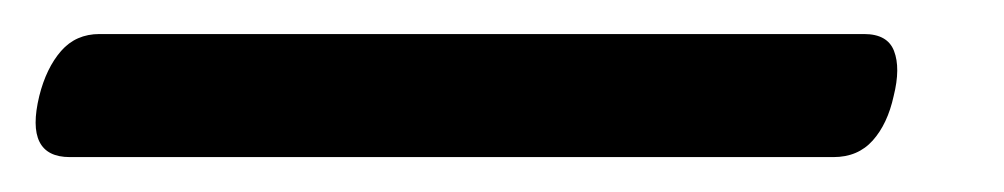

<svg xmlns="http://www.w3.org/2000/svg" viewBox="-57 58 575 110"><path d="M-34.5 113Q-30.5 97 -22 87.2Q-13.5 77.5 0 77.5H438Q451.5 77.5 455.2 87.2Q459 97 455 113Q451.5 129 443 138.5Q434.5 148 420.5 148H-17Q-43 148 -34.5 113Z"/></svg>

Font: Fraunces 9pt S100
Style: Italic
Weight: 400
Italic angle: -16°
Version: Version 1.000; ttfautohint (v1.8.3)